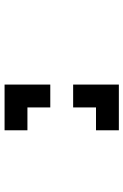

<svg xmlns="http://www.w3.org/2000/svg" viewBox="130 -770 540 840"><g transform="rotate(-90 400.0 -350.0)"><path d="M250 -600V-500H350V-400H450V-600ZM250 -200V-100H450V-300H350V-200Z"/></g></svg>

Font: Mourier
Style: Regular
Weight: 400
Designer: Eric Mourier
Foundry: Velvetyne Type Foundry
Version: Version 2.000;hotconv 1.0.109;makeotfexe 2.5.65596